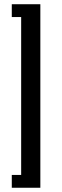

<svg xmlns="http://www.w3.org/2000/svg" viewBox="-20 -760 288 899"><path d="M35.2 -680.2V-740.2H168.9V119.1H35.2V59.1H79.1V-680.2Z"/></svg>

Font: Margherita Bold
Style: Regular
Weight: 700
Designer: James Puckett
Foundry: Dunwich Type Founders
Version: Version 1.008;hotconv 1.0.109;makeotfexe 2.5.65596